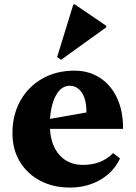

<svg xmlns="http://www.w3.org/2000/svg" viewBox="-20 -829 610 864"><path d="M295 15Q219 15 160.5 -16Q102 -47 69 -102Q36 -157 36 -229Q36 -312 71.5 -375.5Q107 -439 170 -475Q233 -511 315 -511Q380 -511 429.5 -479Q479 -447 506.5 -388.5Q534 -330 534 -249H205Q209 -174 248.5 -130.5Q288 -87 354 -87Q437 -87 489 -140L520 -116Q492 -55 431.5 -20Q371 15 295 15ZM294 -443Q257 -443 233.5 -403Q210 -363 205 -294L369 -323Q369 -382 348 -412.5Q327 -443 294 -443ZM255 -560 237 -572 310 -809H317L458 -713V-706Z"/></svg>

Font: Platypi
Style: Bold
Weight: 700
Designer: David Sargent
Foundry: Bolt Cutter Type
Version: Version 1.200; ttfautohint (v1.8.4.7-5d5b)